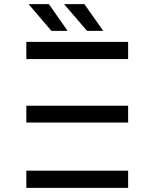

<svg xmlns="http://www.w3.org/2000/svg" viewBox="-20 -906 710 926"><path d="M107 -315H598V-396H107ZM107 -621H598V-704H107ZM107 -83H598V0H107ZM478 -757 387 -886H289L400 -757ZM306 -757 216 -886H118L228 -757Z"/></svg>

Font: Montserrat-Alt1 Med
Style: Regular
Weight: 500
Designer: Differentunic
Foundry: Differentunic
Version: Version 7.222